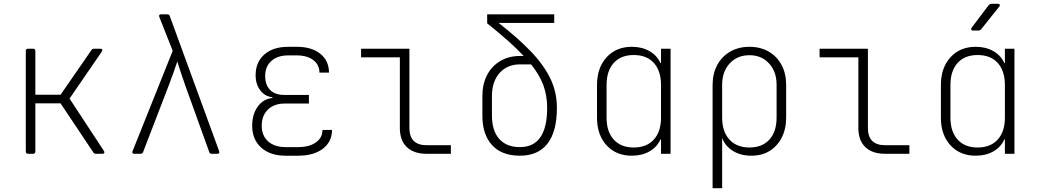

<svg xmlns="http://www.w3.org/2000/svg" viewBox="-20 -805 5440 1005"><path d="M127 0Q115 0 115 -12V-538Q115 -550 127 -550H153Q165 -550 165 -538V-309H297L458 -542Q463 -550 472 -550H505Q513 -550 515 -545.5Q517 -541 513 -535L344 -289L524 -15Q528 -9 525.5 -4.5Q523 0 516 0H482Q473 0 468 -8L297 -264H165V-12Q165 0 153 0Z M683 0Q669 0 674 -14L884 -539L814 -716Q809 -730 824 -730H856Q866 -730 869 -720L1127 -14Q1132 0 1117 0H1088Q1078 0 1075 -10L950 -357Q938 -390 926.5 -426Q915 -462 908 -483Q901 -462 888.5 -426Q876 -390 863 -357L729 -9Q726 0 715 0Z M1540 10H1475Q1394 10 1347 -32.5Q1300 -75 1300 -147Q1300 -207 1329.5 -247.5Q1359 -288 1406 -292V-296Q1367 -300 1342.5 -332Q1318 -364 1318 -411Q1318 -480 1364 -520Q1410 -560 1488 -560H1534Q1611 -560 1656.5 -523.5Q1702 -487 1702 -425H1652Q1652 -466 1620 -490.5Q1588 -515 1534 -515H1488Q1433 -515 1400.5 -486Q1368 -457 1368 -407Q1368 -361 1393.5 -334.5Q1419 -308 1470 -308H1597V-263H1470Q1415 -263 1382.5 -231.5Q1350 -200 1350 -147Q1350 -95 1383.5 -65Q1417 -35 1475 -35H1540Q1599 -35 1633.5 -59.5Q1668 -84 1668 -125H1718Q1718 -63 1670 -26.5Q1622 10 1540 10Z M2213 0Q2146 0 2109.5 -35Q2073 -70 2073 -135V-505H1870V-550H2123V-135Q2123 -45 2213 -45H2340V0Z M2701 10Q2607 10 2556 -45Q2505 -100 2505 -200V-302Q2505 -365 2529.5 -412Q2554 -459 2598.5 -485.5Q2643 -512 2701 -512H2721Q2686 -550 2638.5 -592Q2591 -634 2530 -683V-730H2881V-685H2590Q2690 -607 2757.5 -537Q2825 -467 2860 -395.5Q2895 -324 2895 -240Q2895 -117 2846 -53.5Q2797 10 2701 10ZM2701 -35Q2844 -35 2844 -240Q2844 -305 2824 -359Q2804 -413 2760 -468H2701Q2636 -468 2595.5 -423.5Q2555 -379 2555 -302V-200Q2555 -121 2593 -78Q2631 -35 2701 -35Z M3287 10Q3205 10 3155 -44.5Q3105 -99 3105 -189V-360Q3105 -450 3155 -505Q3205 -560 3287 -560Q3340 -560 3379.5 -537.5Q3419 -515 3437 -475H3440V-550H3490V0H3440V-75H3437Q3419 -35 3379.5 -12.5Q3340 10 3287 10ZM3297 -33Q3365 -33 3402.5 -74.5Q3440 -116 3440 -189V-360Q3440 -434 3402.5 -475.5Q3365 -517 3297 -517Q3230 -517 3192.5 -475.5Q3155 -434 3155 -360V-189Q3155 -116 3192.5 -74.5Q3230 -33 3297 -33Z M3710 180V-361Q3710 -420 3734.5 -465Q3759 -510 3802.5 -535Q3846 -560 3903 -560Q3960 -560 4003.5 -535Q4047 -510 4071 -465Q4095 -420 4095 -361V-190Q4095 -130 4072 -85Q4049 -40 4008.5 -15Q3968 10 3913 10Q3857 10 3816.5 -15Q3776 -40 3760 -83V180ZM3903 -33Q3970 -33 4007.5 -74.5Q4045 -116 4045 -190V-361Q4045 -430 4005.5 -473Q3966 -516 3903 -516Q3839 -516 3799.5 -473Q3760 -430 3760 -361V-190Q3760 -116 3798 -74.5Q3836 -33 3903 -33Z M4613 0Q4546 0 4509.5 -35Q4473 -70 4473 -135V-505H4270V-550H4523V-135Q4523 -45 4613 -45H4740V0Z M5073 -645Q5066 -645 5064 -649.5Q5062 -654 5066 -660L5155 -778Q5161 -785 5170 -785H5203Q5211 -785 5213 -780.5Q5215 -776 5210 -770L5116 -652Q5110 -645 5101 -645ZM5087 10Q5005 10 4955 -44.5Q4905 -99 4905 -189V-360Q4905 -450 4955 -505Q5005 -560 5087 -560Q5140 -560 5179.5 -537.5Q5219 -515 5237 -475H5240V-550H5290V0H5240V-75H5237Q5219 -35 5179.5 -12.5Q5140 10 5087 10ZM5097 -33Q5165 -33 5202.5 -74.5Q5240 -116 5240 -189V-360Q5240 -434 5202.5 -475.5Q5165 -517 5097 -517Q5030 -517 4992.5 -475.5Q4955 -434 4955 -360V-189Q4955 -116 4992.5 -74.5Q5030 -33 5097 -33Z"/></svg>

Font: Pitagon Sans Mono Thin
Style: Regular
Weight: 100
Monospace: yes
Designer: Travis Tran
Foundry: Pitagon
Version: Version 1.001; ttfautohint (v1.8.4.7-5d5b);gftools[0.9.26]